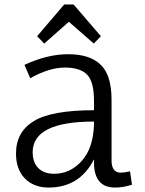

<svg xmlns="http://www.w3.org/2000/svg" viewBox="-20 -830 652 864"><path d="M403 -99V-113Q338 14 199 14Q132 14 92 -27Q52 -68 52 -139Q52 -236 132 -285Q212 -334 403 -334V-376Q403 -462 372 -494Q341 -526 271.5 -526Q202 -526 116 -478L90 -538Q193 -586 286 -586Q431 -586 467 -484Q482 -442 482 -382V-108Q482 -53 524 -53Q538 -53 565 -59L574 1Q535 14 498 14Q403 14 403 -99ZM403 -283Q127 -283 127 -145Q127 -99 152.5 -73.5Q178 -48 224 -48Q296 -48 348 -106Q400 -164 403 -271ZM434 -667 402 -634 290 -732 179 -634 147 -667 269 -810H311Z"/></svg>

Font: Fauna One
Style: Regular
Weight: 400
Version: Version 1.001